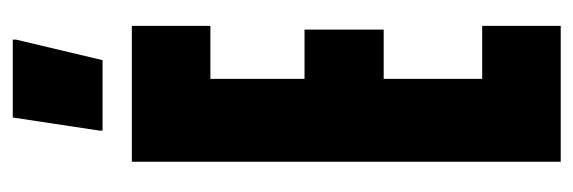

<svg xmlns="http://www.w3.org/2000/svg" viewBox="-326 -594 919 308"><g transform="rotate(-90 134.0 -439.5)"><path d="M29 0V-688H247V-562H162V-411H241V-284H162V-126H247V0ZM79 -735V-740L100 -879H225V-874L192 -735Z"/></g></svg>

Font: Saira UltraCondensed Black
Style: Regular
Weight: 900
Width: 1
Designer: Hector Gatti with collaboration of the Omnibus-Type team
Foundry: Omnibus-Type
Version: Version 1.101